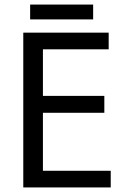

<svg xmlns="http://www.w3.org/2000/svg" viewBox="-20 -837 540 841"><path d="M465 -16H82V-694H456V-621H168V-417H437V-343H168V-89H465ZM388 -752H112V-817H388Z"/></svg>

Font: D2Coding ligature
Style: Regular
Weight: 400
Monospace: yes
Designer: Yong-Rak Park; Jeong-Hwan Yoon; Sang-Min Lee;
Foundry: NHN Corporation
Version: Version 1.3.2; Build 20180524